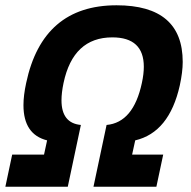

<svg xmlns="http://www.w3.org/2000/svg" viewBox="-37 -710 725 730"><path d="M557.6 0H318.4L368.2 -234.9Q470.2 -244.1 502.4 -394.5Q509.8 -428.7 509.8 -456.1Q509.8 -567.9 390.1 -567.9Q241.2 -567.9 204.6 -394.5Q196.8 -357.4 196.8 -328.6Q196.8 -241.7 270.5 -234.9L220.7 0H-16.6L9.3 -122.1H130.4L142.1 -176.3Q52.2 -198.7 52.2 -310.1Q52.2 -347.2 62.5 -394.5Q125 -689.9 406.2 -689.9Q657.7 -689.9 657.7 -474.6Q657.7 -436.5 646.5 -384.8Q606.4 -206.5 477.1 -176.3L465.3 -122.1H583.5Z"/></svg>

Font: Cadman
Style: Bold Italic
Weight: 700
Italic angle: -12°
Designer: Paul James MIller
Foundry: High-Logic / Made with FontCreator
Version: Version 2.114;March 28, 2021;FontCreator 13.0.0.2683 64-bit